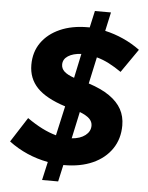

<svg xmlns="http://www.w3.org/2000/svg" viewBox="-57 -814 714 927"><g transform="rotate(5 300.0 -350.5)"><path d="M182 67 202 -22Q96 -42 12 -105L89 -225Q164 -172 230 -154L262 -297Q168 -327 125 -372Q82 -417 82 -483Q82 -545 114 -590.5Q146 -636 203.5 -661.5Q261 -687 338 -687Q340 -687 342.5 -687Q345 -687 347 -687L365 -768H443L423 -677Q468 -667 511.5 -647.5Q555 -628 593 -600L514 -486Q484 -507 454 -522.5Q424 -538 394 -546L366 -417Q428 -397 467.5 -369.5Q507 -342 526 -307.5Q545 -273 545 -229Q545 -164 512 -115.5Q479 -67 420 -40.5Q361 -14 281 -14Q280 -14 279.5 -14Q279 -14 278 -14L260 67ZM293 -438 318 -556Q278 -554 254 -538.5Q230 -523 230 -497Q230 -478 244.5 -464Q259 -450 293 -438ZM307 -146Q348 -149 372.5 -168Q397 -187 397 -215Q397 -234 382.5 -248.5Q368 -263 335 -276Z"/></g></svg>

Font: Red Hat Mono
Style: Italic
Weight: 300
Italic angle: -12°
Monospace: yes
Designer: Pentagram, MCKL
Foundry: Pentagram, MCKL
Version: Version 1.023